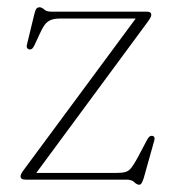

<svg xmlns="http://www.w3.org/2000/svg" viewBox="-20 -494 478 528"><path d="M387 -435 75 -12 61 -18.5H301Q316.5 -18.5 325.5 -21.2Q334.5 -24 341.5 -33Q348.5 -42 358 -59.5L385 -110.5Q388.5 -116.5 391.2 -118.5Q394 -120.5 397 -120.5Q402 -120.5 404 -117.2Q406 -114 404.5 -108.5L375.5 -5Q372 6 369.2 10Q366.5 14 363 14Q356.5 14 349.2 7Q342 0 328.5 0H51Q42.5 0 39.5 -2.5Q36.5 -5 36.5 -8.5Q36.5 -12 38.5 -16.2Q40.5 -20.5 45.5 -27L355 -445.5L359 -443H145Q129.5 -443 119.8 -439Q110 -435 103.2 -426Q96.5 -417 89 -400.5L75 -370Q71.5 -363 68.8 -360.5Q66 -358 62.5 -358Q57.5 -358 55 -361.5Q52.5 -365 54 -371L74 -453.5Q77 -466.5 80.2 -470.2Q83.5 -474 88.5 -474Q95 -474 101.5 -468Q108 -462 120.5 -462H382Q390 -462 393 -459.8Q396 -457.5 396 -453.5Q396 -450.5 394 -446.2Q392 -442 387 -435Z"/></svg>

Font: Fraunces Thin
Style: Regular
Weight: 250
Version: Version 1.000;[b76b70a41]